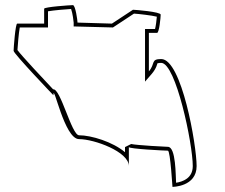

<svg xmlns="http://www.w3.org/2000/svg" viewBox="-20 -742 875 748"><path d="M33 -544C33 -533 188 -371 188 -371C188 -424 230 -200 288 -200C347 -200 482 -151 482 -95V-169C482 -162 623 -155 634 -155C644 -155 652 -6 652 -14C652 -14 746 -14 746 -95C746 -176 688 -512 608 -512C566 -512 586 -494 560 -464V-614H592C600 -614 606 -674 606 -685C606 -696 506 -704 498 -704L416 -650L282 -654C282 -662 274 -722 264 -722C254 -722 152 -715 152 -708V-650H47C40 -650 33 -554 33 -544ZM48 -547C49 -563 53 -615 57 -635H167V-698C190 -702 238 -706 257 -707C263 -691 267 -657 267 -654V-639L420 -635L502 -689C519 -688 572 -682 591 -677C590 -663 587 -640 584 -629H545V-424L571 -454C590 -476 593 -495 593 -495C593 -495 597 -497 608 -497C665 -497 731 -182 731 -95C731 -47 691 -34 666 -30C664 -56 666 -170 634 -170C626 -170 513 -176 491 -181L467 -169V-149C420 -189 336 -215 288 -215C259 -215 216 -399 187 -394C154 -429 63 -526 48 -547Z"/></svg>

Font: Ampere
Style: OuLn
Weight: 400
Version: Version 1